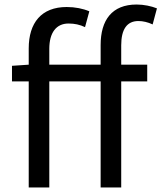

<svg xmlns="http://www.w3.org/2000/svg" viewBox="-20 -829 714 849"><path d="M33 -469H107V0H198V-469H425V0H516V-469H631V-543H516V-629C516 -699 541 -736 592 -736C612 -736 634 -731 655 -721L674 -792C649 -802 616 -809 584 -809C475 -809 425 -740 425 -630V-543H198V-613C198 -685 229 -725 283 -725C310 -725 333 -720 356 -709L375 -779C347 -791 312 -798 275 -798C163 -798 107 -728 107 -615V-543L33 -538Z"/></svg>

Font: ChiuKong Gothic CL
Style: Regular
Weight: 400
Designer: Ryoko NISHIZUKA 西塚涼子 (kana, bopomofo & ideographs); Paul D. Hunt (Latin, Greek & Cyrillic); Sandoll Communications 산돌커뮤니
Foundry: Adobe
Version: Version 1.300